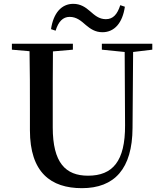

<svg xmlns="http://www.w3.org/2000/svg" viewBox="-20 -963 849 1001"><path d="M246 -811 270 -803C284 -850 308 -875 343 -875C380 -875 404 -853 428 -832C451 -813 476 -795 514 -795C577 -795 619 -844 631 -928L607 -936C592 -889 570 -863 532 -863C496 -863 473 -884 449 -905C426 -925 400 -943 362 -943C300 -943 258 -894 246 -811ZM511 -704 630 -692 632 -310C633 -122 567 -47 439 -47C322 -47 255 -114 255 -299V-397C255 -497 255 -597 256 -695L360 -704V-735H42V-704L134 -696C136 -596 136 -496 136 -397V-284C136 -64 245 18 407 18C577 18 670 -83 671 -296L674 -692L774 -704V-735H511Z"/></svg>

Font: GenKiMin2 TW SB
Style: Regular
Weight: 600
Version: Version 2.100;PS 2.1;hotconv 16.6.51;makeotf.lib2.5.65220 DE